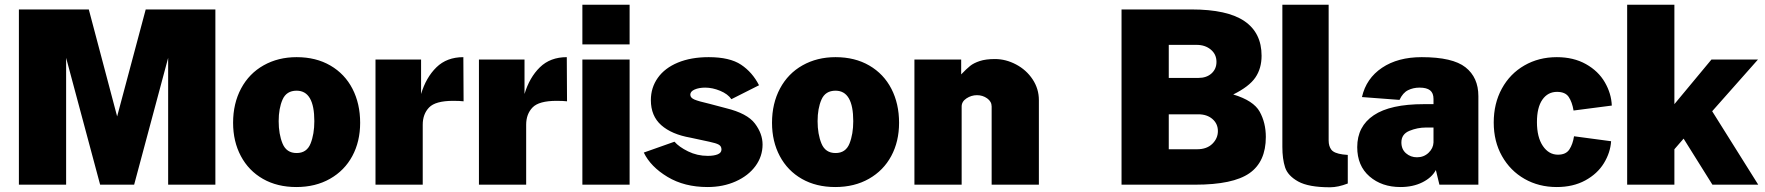

<svg xmlns="http://www.w3.org/2000/svg" viewBox="-20 -782 7475 813"><path d="M60 -742H356L476 -289L597 -742H892V0H692V-537L548 0H404L260 -537V0H60Z M967 -262Q967 -344 1001 -407.5Q1035 -471 1096.5 -505.5Q1158 -540 1236 -540Q1318 -540 1379 -504.5Q1440 -469 1472.5 -406Q1505 -343 1505 -262Q1505 -183 1472 -121.5Q1439 -60 1377.5 -25Q1316 10 1235 10Q1154 10 1093.5 -24.5Q1033 -59 1000 -121Q967 -183 967 -262ZM1311 -269Q1311 -398 1236 -398Q1193 -398 1176.5 -360.5Q1160 -323 1160 -269Q1160 -214 1176.5 -174Q1193 -134 1236 -134Q1279 -134 1295 -174Q1311 -214 1311 -269Z M1570 -530H1763V-384Q1784 -454 1828 -497Q1872 -540 1942 -540L1943 -353Q1927 -355 1899 -355Q1824 -355 1797 -327Q1770 -299 1770 -254V0H1570Z M2008 -530H2201V-384Q2222 -454 2266 -497Q2310 -540 2380 -540L2381 -353Q2365 -355 2337 -355Q2262 -355 2235 -327Q2208 -299 2208 -254V0H2008Z M2646 -594H2446V-762H2646ZM2646 0H2446V-530H2646Z M2706 -136 2836 -182Q2855 -160 2893.5 -141Q2932 -122 2977 -122Q3003 -122 3019 -128.5Q3035 -135 3035 -149Q3035 -163 3023.5 -169.5Q3012 -176 2983 -182L2904 -199Q2824 -213 2780 -252Q2736 -291 2736 -358Q2736 -411 2765.5 -452.5Q2795 -494 2850.5 -517Q2906 -540 2981 -540Q3070 -540 3118 -508Q3166 -476 3194 -421L3077 -362Q3062 -384 3029.5 -397.5Q2997 -411 2966 -411Q2940 -411 2921.5 -403Q2903 -395 2903 -381Q2903 -368 2920.5 -360.5Q2938 -353 2986 -342L3054 -324Q3144 -302 3176.5 -259Q3209 -216 3209 -170Q3209 -120 3179 -79Q3149 -38 3095.5 -14Q3042 10 2976 10Q2878 10 2806.5 -33Q2735 -76 2706 -136Z M3249 -262Q3249 -344 3283 -407.5Q3317 -471 3378.5 -505.5Q3440 -540 3518 -540Q3600 -540 3661 -504.5Q3722 -469 3754.5 -406Q3787 -343 3787 -262Q3787 -183 3754 -121.5Q3721 -60 3659.5 -25Q3598 10 3517 10Q3436 10 3375.5 -24.5Q3315 -59 3282 -121Q3249 -183 3249 -262ZM3593 -269Q3593 -398 3518 -398Q3475 -398 3458.5 -360.5Q3442 -323 3442 -269Q3442 -214 3458.5 -174Q3475 -134 3518 -134Q3561 -134 3577 -174Q3593 -214 3593 -269Z M3852 -530H4050V-467Q4073 -491 4088 -503Q4103 -515 4128.5 -523.5Q4154 -532 4193 -532Q4239 -532 4282.5 -509Q4326 -486 4352.5 -446Q4379 -406 4379 -358V0H4179V-331Q4179 -352 4160 -365.5Q4141 -379 4117 -379Q4093 -379 4072.5 -365.5Q4052 -352 4052 -331V0H3852Z M4729 -742H5025Q5177 -742 5249.5 -692.5Q5322 -643 5322 -546Q5322 -492 5295.5 -453.5Q5269 -415 5202 -382Q5288 -356 5314 -309Q5340 -262 5340 -202Q5340 -97 5270.5 -48.5Q5201 0 5041 0H4729ZM5054 -452Q5089 -452 5110 -471Q5131 -490 5131 -520Q5131 -552 5107 -572Q5083 -592 5047 -592H4929V-452ZM5049 -150Q5090 -150 5113.5 -173Q5137 -196 5137 -227Q5137 -258 5114 -278Q5091 -298 5054 -298H4929V-150Z M5410 -160V-762H5606V-187Q5606 -163 5617.5 -148Q5629 -133 5666 -128L5687 -126V-5Q5646 11 5612 11Q5521 11 5477 -13.5Q5433 -38 5421.5 -73.5Q5410 -109 5410 -160Z M5727 -159Q5727 -247 5797 -294Q5867 -341 6009 -341H6050V-363Q6050 -388 6035.5 -399.5Q6021 -411 5991 -411Q5964 -411 5942 -400Q5920 -389 5906 -359L5747 -371Q5765 -450 5832 -495Q5899 -540 6000 -540Q6131 -540 6185.5 -497Q6240 -454 6240 -375V0H6075L6060 -62Q6043 -30 6003 -10Q5963 10 5910 10Q5831 10 5779 -35Q5727 -80 5727 -159ZM6050 -179V-242H6018Q5982 -242 5948 -228Q5914 -214 5914 -179Q5914 -150 5933.5 -133Q5953 -116 5980 -116Q6009 -116 6029 -135Q6049 -154 6050 -179Z M6805 -335 6643 -314Q6637 -350 6622.5 -371.5Q6608 -393 6573 -393Q6534 -393 6511 -360Q6488 -327 6488 -265Q6488 -201 6513 -164Q6538 -127 6577 -127Q6611 -127 6625.5 -149.5Q6640 -172 6645 -205L6802 -184Q6799 -136 6771.5 -91Q6744 -46 6692.5 -18Q6641 10 6572 10Q6496 10 6435.5 -24.5Q6375 -59 6340 -121Q6305 -183 6305 -263Q6305 -344 6339.5 -407Q6374 -470 6435 -505Q6496 -540 6572 -540Q6643 -540 6695.5 -510.5Q6748 -481 6775.5 -433.5Q6803 -386 6805 -335Z M7231 0 7109 -195 7070 -150V0H6870V-762H7070V-341L7227 -530H7424L7230 -311L7425 0Z"/></svg>

Font: Morrison Black
Style: Regular
Weight: 900
Designer: Pablo Impallari, Rodrigo Fuenzalida (Modified by Dan O. Williams)
Version: Version 0.03;June 6, 2019;FontCreator 11.5.0.2425 64-bit; tt